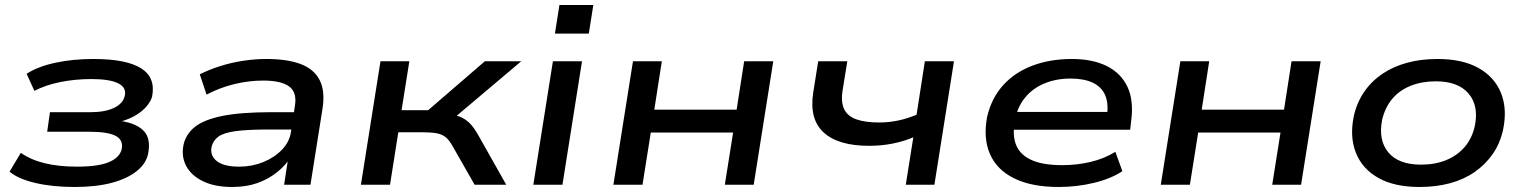

<svg xmlns="http://www.w3.org/2000/svg" viewBox="-20 -736 6077 765"><path d="M277 9Q189 9 121 -7Q53 -23 18 -52L63 -127Q103 -99 158.5 -85.5Q214 -72 287 -72Q371 -72 414 -90Q457 -108 465 -142Q472 -179 440 -195Q408 -211 339 -211H168L179 -289H341Q398 -289 434 -306Q470 -323 477 -354Q485 -387 451 -404Q417 -421 344 -421Q279 -421 220 -409Q161 -397 117 -374L86 -442Q131 -471 200.5 -486Q270 -501 352 -501Q483 -501 542 -464Q601 -427 586 -351Q581 -333 565 -313.5Q549 -294 523 -278Q497 -262 462 -252L461 -254Q526 -244 554 -213Q582 -182 570 -123Q562 -84 524.5 -54Q487 -24 425 -7.5Q363 9 277 9Z M905 9Q836 9 789.5 -13.5Q743 -36 722.5 -73.5Q702 -111 711 -158Q720 -201 756 -230Q792 -259 865.5 -274Q939 -289 1062 -289H1170L1160 -220H1050Q967 -220 919 -213.5Q871 -207 850 -191.5Q829 -176 823 -151Q816 -116 844 -94Q872 -72 933 -72Q984 -72 1028.5 -90Q1073 -108 1103 -139Q1133 -170 1139 -209L1155 -314Q1164 -368 1132 -391.5Q1100 -415 1028 -415Q972 -415 914 -401Q856 -387 803 -359L776 -440Q814 -459 858.5 -473Q903 -487 950 -494Q997 -501 1041 -501Q1124 -501 1177.5 -481Q1231 -461 1253.5 -417Q1276 -373 1265 -303L1217 0H1112L1129 -111H1139Q1118 -77 1083.5 -49.5Q1049 -22 1005 -6.5Q961 9 905 9Z M1418 0 1496 -492H1611L1580 -297H1686L1912 -492H2057L1768 -248L1754 -282Q1789 -280 1811 -271.5Q1833 -263 1850.5 -246Q1868 -229 1887 -195L1997 0H1871L1782 -156Q1769 -179 1755 -190Q1741 -201 1719.5 -205Q1698 -209 1663 -209H1567L1534 0Z M2191 -602 2209 -716H2344L2326 -602ZM2105 0 2183 -492H2299L2221 0Z M2424 0 2502 -492H2617L2587 -299H2915L2945 -492H3061L2983 0H2868L2901 -208H2573L2540 0Z M3589 0 3619 -189Q3582 -173 3537 -164Q3492 -155 3443 -155Q3320 -155 3262 -208Q3204 -261 3220 -366L3240 -492H3356L3337 -375Q3330 -329 3343.5 -301Q3357 -273 3392 -260.5Q3427 -248 3483 -248Q3522 -248 3559.5 -256Q3597 -264 3632 -279L3665 -492H3781L3703 0Z M4198 9Q4091 9 4021.5 -25Q3952 -59 3924.5 -122Q3897 -185 3913 -270Q3930 -344 3976 -395.5Q4022 -447 4092.5 -474Q4163 -501 4251 -501Q4333 -501 4389.5 -473Q4446 -445 4472 -390.5Q4498 -336 4487 -254L4483 -219H3995L4006 -290H4416L4390 -271Q4398 -323 4383.5 -356.5Q4369 -390 4334 -406.5Q4299 -423 4246 -423Q4187 -423 4140 -403Q4093 -383 4063 -345.5Q4033 -308 4023 -254V-249Q4013 -193 4030 -155Q4047 -117 4092 -97.5Q4137 -78 4212 -78Q4272 -78 4326 -91Q4380 -104 4424 -131L4452 -54Q4407 -24 4339 -7.5Q4271 9 4198 9Z M4605 0 4683 -492H4798L4768 -299H5096L5126 -492H5242L5164 0H5049L5082 -208H4754L4721 0Z M5636 9Q5536 9 5472 -27Q5408 -63 5382.5 -127Q5357 -191 5374 -273Q5386 -327 5415 -369.5Q5444 -412 5487.5 -441.5Q5531 -471 5586.5 -486Q5642 -501 5707 -501Q5807 -501 5871 -465Q5935 -429 5960.5 -365.5Q5986 -302 5969 -220Q5957 -165 5928 -123Q5899 -81 5856 -51Q5813 -21 5757.5 -6Q5702 9 5636 9ZM5642 -80Q5698 -80 5742 -98Q5786 -116 5815.5 -150Q5845 -184 5856 -233Q5873 -314 5831.5 -363Q5790 -412 5701 -412Q5646 -412 5601.5 -394.5Q5557 -377 5528 -343Q5499 -309 5487 -259Q5471 -178 5511.5 -129Q5552 -80 5642 -80Z"/></svg>

Font: Nunito Sans 10pt Expanded SemiBold
Style: Italic
Weight: 600
Width: 7
Italic angle: -9°
Designer: Vernon Adams
Foundry: Vernon Adams
Version: Version 3.101;gftools[0.9.27]